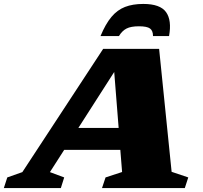

<svg xmlns="http://www.w3.org/2000/svg" viewBox="-84 -955 1030 975"><path d="M787.5 -82.5 872 -54 854.5 0H434L452 -54L536 -81.5L527 -194H242L169.5 -81L242 -54L225 0H-64.5L-47 -54L29.5 -81L440 -707H724ZM314 -305.5H518.5L496 -589.5ZM621.5 -821.5Q581 -821.5 558.8 -810.2Q536.5 -799 520 -772H426.5Q452 -833.5 481.8 -869Q511.5 -904.5 550.8 -919.8Q590 -935 643.5 -935Q729.5 -935 759.2 -893.5Q789 -852 774.5 -772H693Q693 -799 677.8 -810.2Q662.5 -821.5 621.5 -821.5Z"/></svg>

Font: Newsreader Caption ExtraBold
Style: Italic
Weight: 800
Italic angle: -17°
Designer: Hugues Gentile
Foundry: Production Type
Version: Version 1.001